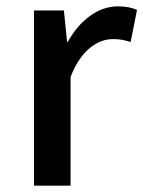

<svg xmlns="http://www.w3.org/2000/svg" viewBox="-20 -584 451 604"><path d="M87 0H202V-342C236 -430 290 -461 335 -461C358 -461 371 -458 391 -452L411 -553C394 -560 377 -564 350 -564C290 -564 232 -522 193 -452H191L181 -551H87Z"/></svg>

Font: Noto Sans CJK TC Medium
Style: Regular
Weight: 500
Designer: Ryoko NISHIZUKA 西塚涼子 (kana, bopomofo & ideographs); Paul D. Hunt (Latin, Greek & Cyrillic); Sandoll Communications 산돌커뮤니
Foundry: Adobe
Version: Version 2.004;hotconv 1.0.118;makeotfexe 2.5.65603